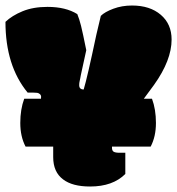

<svg xmlns="http://www.w3.org/2000/svg" viewBox="-43 -659 636 689"><path d="M406.7 -110.8H387.2Q371.1 -110.8 365 -114.5Q358.9 -118.2 358.9 -128.4V-132.8H497.6Q516.6 -168.9 516.6 -217.8Q516.6 -266.6 502.4 -304.7H473.1L509.8 -354.5Q572.8 -442.9 572.8 -517.1Q572.8 -572.8 533.9 -606Q495.1 -639.2 430.7 -639.2Q394.5 -639.2 363.8 -627.7Q333 -616.2 318.8 -602.1Q308.1 -558.1 302.7 -534.2Q270 -379.4 257.3 -337.9Q241.2 -337.9 241.2 -353.5Q241.2 -361.3 242.7 -367.2Q244.1 -373 245.1 -378.7Q246.1 -384.3 247.1 -389.6Q263.2 -461.9 266.6 -479Q253.9 -542 247.8 -566.4Q241.7 -590.8 234.4 -608.4Q192.9 -634.3 127.4 -634.3Q76.2 -634.3 38.1 -618.7Q0 -603 -23.4 -580.6Q-23.4 -423.3 56.2 -326.7H75.7Q85 -326.7 90.3 -325.9Q95.7 -325.2 100.1 -321.3Q104.5 -317.4 104.5 -311.5Q104.5 -305.7 104 -304.7H43.9Q29.8 -266.6 29.8 -217.8Q29.8 -168.9 48.8 -132.8H147.9V-95.2Q147.9 -41.5 183.6 -15.1Q216.8 10.3 280.3 10.3Q361.8 10.3 406.7 -34.7Z"/></svg>

Font: Friends & Family
Style: Regular
Weight: 400
Designer: Sarang Kulkarni, Maithili Shingre, Noopur Datye
Foundry: Ek Type
Version: Version 1.000;hotconv 1.0.117;makeotfexe 2.5.65602